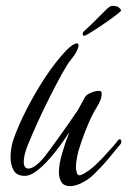

<svg xmlns="http://www.w3.org/2000/svg" viewBox="-20 -632 434 655"><path d="M219 3Q199 3 190 -10Q181 -23 181 -45Q181 -71 191.5 -107.5Q202 -144 217 -182Q203 -160 184 -134Q165 -108 144 -85Q123 -62 102.5 -47Q82 -32 65 -32Q37 -32 26.5 -51Q16 -70 16 -95Q16 -111 18.5 -126.5Q21 -142 25 -154Q43 -205 72 -261.5Q101 -318 135.5 -370Q170 -422 206 -460Q230 -484 242 -484Q248 -484 248 -477Q248 -470 241.5 -457Q235 -444 221 -427Q210 -414 191 -379.5Q172 -345 150 -301.5Q128 -258 108.5 -215Q89 -172 76 -140Q68 -121 64.5 -106Q61 -91 61 -81Q61 -57 77 -57Q98 -57 131 -96Q139 -106 154 -126.5Q169 -147 186.5 -171.5Q204 -196 220 -219Q236 -242 246 -257L269 -299Q274 -309 289.5 -315.5Q305 -322 318 -322Q327 -322 327 -313Q327 -302 322.5 -290.5Q318 -279 310 -266Q295 -242 281 -209Q267 -176 256.5 -145Q246 -114 243 -96Q239 -79 239 -62Q239 -58 239.5 -54Q240 -50 241 -47Q243 -34 251 -34Q255 -34 261 -37Q283 -48 305 -68.5Q327 -89 347 -112Q357 -123 366 -133Q375 -143 383 -154Q386 -157 388 -157Q394 -157 394 -149Q394 -143 390 -139L346 -86Q335 -73 323 -60.5Q311 -48 300 -37Q280 -18 258 -7.5Q236 3 219 3ZM268 -510Q262 -510 262 -517Q262 -521 265 -524Q284 -541 307.5 -564.5Q331 -588 341 -598Q346 -603 352 -607.5Q358 -612 365 -612Q379 -612 386 -606Q393 -600 393 -596Q393 -594 379 -583Q365 -572 348.5 -560.5Q332 -549 323 -543Q317 -539 305 -531Q293 -523 282.5 -517Q272 -511 269 -510Z"/></svg>

Font: Birthstone Bounce
Style: Regular
Weight: 400
Designer: Robert E. Leuschke
Foundry: Rob Leuschke
Version: Version 1.010; ttfautohint (v1.8.3)